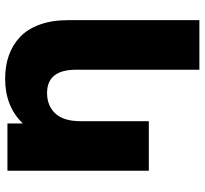

<svg xmlns="http://www.w3.org/2000/svg" viewBox="-44 -546 785 736"><g transform="rotate(-90 348.0 -178.5)"><path d="M448.2 193.8V-278.8Q448.2 -390.1 358.9 -390.1Q310.1 -390.1 280.5 -358.4Q251 -326.7 251 -262.2V0H61V-542H242.2V-482.9Q307.1 -550.8 414.1 -550.8Q462.9 -550.8 502.9 -536.6Q543 -522.5 573.5 -493.9Q604 -465.3 621.1 -418.5Q638.2 -371.6 638.2 -310.1V193.8Z"/></g></svg>

Font: Montserrat ExtraBold
Style: Regular
Weight: 800
Designer: Julieta Ulanovsky
Foundry: Julieta Ulanovsky
Version: Version 9.000